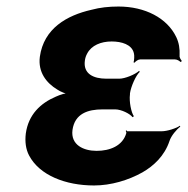

<svg xmlns="http://www.w3.org/2000/svg" viewBox="-20 -558 577 588"><path d="M276 -96C236 -96 196 -114 202 -160C209 -210 249 -223 294 -223H333C351 -223 378 -210 386 -199L390 -202C382 -213 375 -247 378 -269V-272C381 -293 396 -327 408 -338L406 -341C394 -330 363 -317 345 -317H306C266 -317 234 -332 240 -373C241 -380 243 -387 247 -394C260 -419 289 -431 322 -431C352 -431 384 -422 390 -395C392 -389 391 -372 389 -367L392 -366C395 -370 403 -376 409 -376H516C523 -376 530 -371 533 -368L537 -371C534 -375 529 -382 530 -388C531 -409 528 -427 520 -444C492 -503 424 -538 343 -538C313 -538 286 -535 260 -528C185 -511 114 -471 102 -384C96 -337 122 -304 155 -284C165 -277 183 -270 193 -269V-273C183 -274 164 -268 151 -262C104 -242 67 -207 59 -149C56 -124 59 -101 69 -82C101 -21 181 10 268 10C320 10 373 -6 416 -30C451 -50 484 -81 499 -126C504 -142 521 -162 532 -170L531 -173C520 -165 492 -156 475 -156H370C368 -156 369 -158 368 -159L365 -157C366 -156 367 -153 367 -151C356 -111 316 -96 276 -96Z"/></svg>

Font: Asimov
Style: EdgeNarIt
Weight: 500
Designer: Google
Version: Version 2.000980: 2014